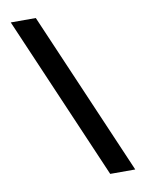

<svg xmlns="http://www.w3.org/2000/svg" viewBox="-95 -853 776 1014"><g transform="rotate(-10 293.0 -346.5)"><path d="M412.6 92.8 34.2 -786.1H168.5L546.9 92.8Z"/></g></svg>

Font: Cascadia Mono PL
Style: Regular
Weight: 400
Monospace: yes
Designer: Aaron Bell
Foundry: Saja Typeworks
Version: Version 2102.003